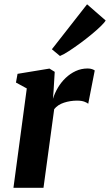

<svg xmlns="http://www.w3.org/2000/svg" viewBox="-20 -894 523 914"><path d="M44 0 107.5 -473 56 -501 63.5 -542.5 215.5 -567.5 240.5 -552 235 -461 232 -423.5Q240.5 -451 255.8 -476.8Q271 -502.5 292.5 -523Q314 -543.5 340.5 -555.8Q367 -568 397.5 -568Q409.5 -568 418.5 -564.8Q427.5 -561.5 431 -558.5L400 -400Q396.5 -404 382.8 -409.5Q369 -415 346.5 -415Q330.5 -415 314.8 -412.5Q299 -410 284.5 -405.2Q270 -400.5 258.2 -392.8Q246.5 -385 238 -374.5L187 0ZM227 -659.5 394.5 -873.5 483 -796.5Q477.5 -786.5 459.2 -768.8Q441 -751 415.2 -729.8Q389.5 -708.5 361.5 -688Q333.5 -667.5 308.2 -651Q283 -634.5 265.5 -627.5Z"/></svg>

Font: Merriweather ExtraBold
Style: Italic
Weight: 800
Italic angle: -7.8°
Version: Version 2.101